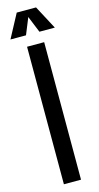

<svg xmlns="http://www.w3.org/2000/svg" viewBox="-175 -1117 595 1159"><g transform="rotate(-15 122.5 -537.5)"><path d="M69.8 0V-859.4H176.8V0ZM-15.6 -927.7 63 -1074.7H183.6L261.7 -927.7H165.5L123.5 -1030.8L81.5 -927.7Z"/></g></svg>

Font: Antonio Medium
Style: Regular
Weight: 500
Designer: Vernon Adams
Foundry: Vernon Adams
Version: Version 1.002